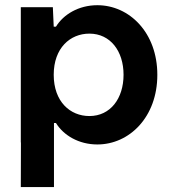

<svg xmlns="http://www.w3.org/2000/svg" viewBox="-20 -557 666 752"><path d="M361.3 -536.6C288.1 -536.6 228.5 -500.5 199.2 -452.6H190.4L187 -528.8H61.5V1H62L61.5 175.8H191.4V-75.2H199.2C228.5 -27.3 288.1 8.8 361.3 8.8C486.8 8.8 596.2 -98.6 596.2 -263.7C596.2 -263.7 596.2 -263.7 596.2 -264.2C596.2 -429.2 486.8 -536.6 361.3 -536.6ZM190.4 -264.2C190.4 -369.1 254.9 -425.3 330.1 -425.3C412.6 -425.3 463.9 -356.4 463.9 -264.2C463.9 -171.4 412.6 -102.5 330.1 -102.5C254.9 -102.5 190.4 -158.7 190.4 -264.2Z"/></svg>

Font: Faust Sans Bold
Style: Regular
Weight: 700
Designer: Andreas Faust
Version: Version 1.003;Glyphs 3.1.2 (3151)